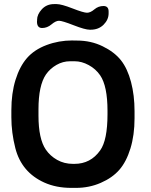

<svg xmlns="http://www.w3.org/2000/svg" viewBox="-20 -911 733 933"><path d="M167 -379.4V-349.1Q167 -236.3 202.6 -184.1Q223.6 -153.3 257.8 -134Q292 -114.7 334.5 -114.7H341.8Q420.4 -114.7 466.8 -180.2Q502.4 -230 502.4 -356.4V-372.1Q502.4 -492.7 466.8 -544.9Q445.3 -576.2 411.1 -594.7Q377 -613.3 342.8 -613.3H320.3Q285.6 -613.3 254.4 -595.5Q223.1 -577.6 203.1 -548.8Q167 -495.6 167 -379.4ZM507.8 -855V-846.2Q507.8 -815.4 483.4 -791Q459 -766.6 420.4 -766.6H416Q393.6 -766.6 337.9 -788.3Q282.2 -810.1 266.6 -810.1Q251 -810.1 230.2 -792.5Q209.5 -774.9 184.6 -774.9Q159.7 -774.9 159.7 -806.2L160.2 -810.5V-814.9Q160.2 -840.8 183.3 -866Q206.5 -891.1 242.7 -891.1H255.4Q278.3 -891.1 332.3 -870.1Q386.2 -849.1 402.8 -849.1Q419.4 -849.1 438.7 -865.5Q458 -881.8 482.9 -881.8Q507.8 -881.8 507.8 -855ZM633.8 -370.6V-336.4Q633.8 -254.4 613.8 -189.5Q593.8 -124.5 559.8 -85.7Q525.9 -46.9 469.7 -22.5Q413.6 2 349.6 2H326.2Q252.9 2 195.3 -23.9Q85 -73.7 54.7 -190.4Q35.2 -266.6 35.2 -341.3V-375.5Q35.2 -457.5 55.4 -522.9Q75.7 -588.4 111.3 -629.2Q147 -669.9 206.3 -692.1Q265.6 -714.4 331.1 -714.4L343.3 -713.9H354.5Q421.9 -713.9 479 -686Q536.1 -658.2 567.9 -617.9Q599.6 -577.6 616.7 -512.7Q633.8 -447.8 633.8 -370.6Z"/></svg>

Font: Averia Sans Libre
Style: Bold
Weight: 700
Version: Version 1.002